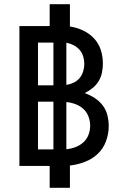

<svg xmlns="http://www.w3.org/2000/svg" viewBox="-20 -795 590 920"><path d="M218 105V0H73V-670H218V-775H315V-668Q348 -663 378 -649Q408 -635 430.5 -611Q453 -587 463 -555.5Q473 -524 473 -491Q473 -469 468.5 -447Q464 -425 452.5 -406Q441 -387 423.5 -373Q406 -359 386 -349Q411 -340 433.5 -325.5Q456 -311 472 -290Q488 -269 494.5 -243Q501 -217 501 -191Q501 -154 488 -118.5Q475 -83 448.5 -58Q422 -33 387 -19.5Q352 -6 315 -2V105ZM162 -386H236V-591H162ZM298 -388Q316 -391 333 -399Q350 -407 361.5 -421Q373 -435 378.5 -453Q384 -471 384 -489Q384 -507 378.5 -525Q373 -543 361 -556.5Q349 -570 332.5 -578.5Q316 -587 298 -590ZM162 -79H236V-308H162ZM298 -80Q320 -82 341.5 -90Q363 -98 379.5 -113Q396 -128 404 -149Q412 -170 412 -193Q412 -215 404 -236.5Q396 -258 379.5 -273Q363 -288 341.5 -296Q320 -304 298 -306Z"/></svg>

Font: Lode Dark
Style: Bold
Weight: 700
Monospace: yes
Designer: Belleve Invis
Foundry: Belleve Invis
Version: Version 29.2.0; ttfautohint (v1.8.3)